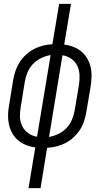

<svg xmlns="http://www.w3.org/2000/svg" viewBox="-20 -755 540 990"><path d="M127 215 162 5Q137 2 114.5 -7Q92 -16 74 -31Q56 -46 44 -67Q32 -88 26.5 -112Q21 -136 21.5 -161.5Q22 -187 27 -213L48 -343Q52 -366 60 -389.5Q68 -413 81.5 -434.5Q95 -456 114.5 -473.5Q134 -491 156 -502.5Q178 -514 202.5 -520Q227 -526 250 -527L285 -735H346L311 -525Q336 -522 359 -513Q382 -504 400 -489Q418 -474 430 -453Q442 -432 447.5 -408Q453 -384 452 -358.5Q451 -333 447 -307L425 -177Q421 -154 413.5 -130.5Q406 -107 392 -85.5Q378 -64 359 -46.5Q340 -29 317.5 -17.5Q295 -6 271 0Q247 6 223 7L189 215ZM171 -50 241 -471Q241 -471 241 -471Q241 -471 241 -471Q216 -467 192 -455.5Q168 -444 150 -425Q132 -406 122 -382Q112 -358 108 -334L87 -204Q82 -178 83 -152Q84 -126 95 -104Q106 -82 126 -68Q146 -54 171 -50ZM233 -49Q233 -49 233 -49Q233 -49 233 -49Q257 -53 281 -64.5Q305 -76 323 -95Q341 -114 351 -138Q361 -162 365 -186L387 -316Q391 -342 390 -368Q389 -394 378.5 -416Q368 -438 347.5 -452Q327 -466 302 -470Z"/></svg>

Font: Iosevka SS04 Light
Style: Italic
Weight: 300
Italic angle: -9°
Monospace: yes
Designer: Belleve Invis
Foundry: Belleve Invis
Version: Version 19.0.0; ttfautohint (v1.8.4)